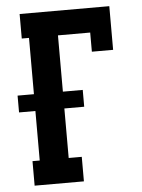

<svg xmlns="http://www.w3.org/2000/svg" viewBox="-53 -777 605 819"><g transform="rotate(-5 250.0 -367.5)"><path d="M62 0V-105H93V-317H23V-389H93V-630H62V-735H446V-548H355V-630H217V-389H302V-317H217V-105H273V0Z"/></g></svg>

Font: Iosevka Slab Extrabold
Style: Regular
Weight: 800
Monospace: yes
Designer: Belleve Invis
Foundry: Belleve Invis
Version: Version 11.1.1; ttfautohint (v1.8.3)